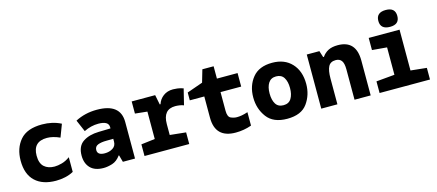

<svg xmlns="http://www.w3.org/2000/svg" viewBox="-55 -1331 4309 1895"><g transform="rotate(-15 2100.0 -383.0)"><path d="M518 -32V-182Q477 -152 435 -140.5Q393 -129 360 -129Q294 -129 254.5 -164.5Q215 -200 215 -278Q215 -422 358 -422Q417 -422 489 -390L538 -519Q452 -563 345 -563Q191 -563 120.5 -480.5Q50 -398 50 -271Q50 -133 125.5 -61.5Q201 10 338 10Q385 10 431.5 0Q478 -10 518 -32Z M798 -179Q798 -216 831.5 -229.5Q865 -243 920 -243L989 -244V-215Q989 -171 954 -149Q919 -127 873 -127Q798 -127 798 -179ZM998 -71H1002L1022 0H1146V-374Q1146 -563 905 -563Q785 -563 685 -511L737 -390Q809 -426 884 -426Q989 -426 989 -363V-350L868 -347Q770 -345 707 -303Q644 -261 644 -164Q644 -84 689.5 -37Q735 10 824 10Q865 10 913 -5Q961 -20 998 -71Z M1700 0V-119L1537 -136V-247Q1537 -397 1663 -397Q1682 -397 1706.5 -393.5Q1731 -390 1749 -382L1789 -545Q1755 -557 1728 -560Q1701 -563 1684 -563Q1625 -563 1584 -532Q1543 -501 1528 -453H1520L1500 -553H1260V-429L1384 -416V-136L1243 -119V0Z M2336 -18V-155Q2300 -143 2273.5 -138.5Q2247 -134 2224 -134Q2193 -134 2162 -148Q2131 -162 2131 -225V-415H2342V-553H2131V-679H2016L1979 -552L1817 -495V-415H1965V-198Q1965 10 2174 10Q2258 10 2336 -18Z M2969 -275Q2969 -406 2896 -484.5Q2823 -563 2697 -563Q2562 -563 2495.5 -481Q2429 -399 2429 -280Q2429 -164 2494 -77Q2559 10 2701 10Q2845 10 2907 -76.5Q2969 -163 2969 -275ZM2595 -276Q2595 -343 2621 -383Q2647 -423 2700 -423Q2754 -423 2779 -383Q2804 -343 2804 -277Q2804 -212 2779 -170.5Q2754 -129 2699 -129Q2645 -129 2620 -169Q2595 -209 2595 -276Z M3214 0V-264Q3214 -346 3235 -386Q3256 -426 3310 -426Q3349 -426 3369 -399.5Q3389 -373 3389 -310V0H3554V-356Q3554 -563 3367 -563Q3308 -563 3269.5 -543Q3231 -523 3207 -487H3199L3178 -553H3049V0Z M4011 -690Q4011 -776 3915 -776Q3817 -776 3817 -690Q3817 -604 3915 -604Q4011 -604 4011 -690ZM4160 0V-119L3997 -136V-553H3682V-429L3833 -416V-136L3645 -119V0Z"/></g></svg>

Font: Noto Sans Mono UI ExtraBold
Style: Regular
Weight: 800
Designer: Monotype Design team
Foundry: Monotype Imaging Inc.
Version: 1.000